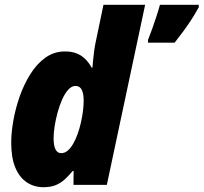

<svg xmlns="http://www.w3.org/2000/svg" viewBox="-20 -780 859 810"><path d="M163.1 9.8Q124.5 9.8 93.5 -10.5Q62.5 -30.8 44.9 -72.3Q27.3 -113.8 27.3 -178.7Q27.3 -219.2 36.1 -270Q44.9 -320.8 62.7 -372.1Q80.6 -423.3 107.7 -466.8Q134.8 -510.3 171.4 -536.6Q208 -563 254.4 -563Q280.8 -563 301.3 -555.4Q321.8 -547.9 337.9 -532.7Q354 -517.6 366.7 -494.6H370.1Q371.1 -507.3 372.8 -526.1Q374.5 -544.9 377.2 -564.9Q379.9 -585 383.3 -600.6L416.5 -759.8H592.3L430.7 0H290L290.5 -58.6H286.6Q270 -38.6 253.2 -23.2Q236.3 -7.8 215.1 1Q193.8 9.8 163.1 9.8ZM238.3 -133.8Q252.9 -133.8 265.6 -144.5Q278.3 -155.3 288.8 -173.6Q299.3 -191.9 307.6 -215.1Q315.9 -238.3 321.5 -263.4Q327.1 -288.6 330.1 -312.5Q333 -336.4 333 -355.5Q333 -385.3 324.7 -401.4Q316.4 -417.5 298.8 -417.5Q282.2 -417.5 268.1 -401.9Q253.9 -386.2 242.4 -360.6Q231 -335 222.9 -305.2Q214.8 -275.4 210.4 -246.8Q206.1 -218.3 206.1 -196.8Q206.1 -166 214.1 -149.9Q222.2 -133.8 238.3 -133.8ZM604.5 -600.1V-611.8Q613.8 -634.8 622.6 -659.9Q631.3 -685.1 639.9 -710.7Q648.4 -736.3 654.8 -759.8H818.4L818.8 -750Q804.2 -723.1 788.1 -698.2Q772 -673.3 754.4 -649.4Q736.8 -625.5 716.8 -600.1Z"/></svg>

Font: Open Sans SemiCondensed ExtraBold
Style: Italic
Weight: 800
Width: 4
Italic angle: -12°
Designer: Monotype Design Team
Foundry: Monotype Imaging Inc.
Version: Version 3.003